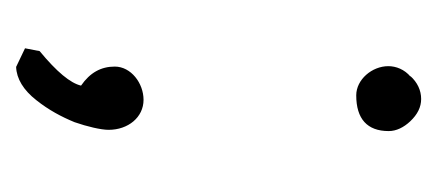

<svg xmlns="http://www.w3.org/2000/svg" viewBox="-168 -322 527 231"><g transform="rotate(90 95.5 -206.5)"><path d="M38.1 26.9 60.5 37.6C74.7 37.1 88.4 28.8 100.6 13.2C112.3 -1.5 120.6 -17.1 127 -32.7C132.3 -47.9 136.2 -64.5 136.2 -73.7C136.2 -97.2 121.1 -115.7 100.1 -115.7C80.1 -115.7 60.1 -100.6 60.1 -81.1C60.1 -64.5 67.4 -51.3 83 -40.5C80.1 -27.8 66.4 -11.2 41.5 9.3ZM137.7 -410.6C137.7 -419.9 133.3 -428.7 126 -436.5C117.7 -445.3 108.9 -449.7 99.1 -449.7C88.9 -449.7 79.1 -445.3 71.3 -436.5L72.3 -437C63.5 -429.7 59.6 -419.4 59.6 -410.2C59.6 -390.6 75.7 -371.6 94.7 -371.6C123 -371.6 137.7 -384.8 137.7 -410.6Z"/></g></svg>

Font: Amatic Mod Bold ONEptTWO
Style: Bold
Weight: 700
Designer: David Occhino Design
Foundry: David Occhino Design
Version: Version 1.2